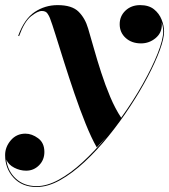

<svg xmlns="http://www.w3.org/2000/svg" viewBox="-56 -490 678 770"><path d="M91 260Q33 260 -1.2 223Q-35.5 186 -35.5 132Q-35.5 99.5 -12.8 72.8Q10 46 46 46Q72 46 97 64.5Q122 83 122 119.5Q122 151.5 100.5 173Q79 194.5 49 194.5Q24 194.5 1 182.5Q-22 170.5 -30.5 150.5Q-25 196.5 7.8 226.5Q40.5 256.5 91 256.5Q133 256.5 180.2 230.5Q227.5 204.5 275.5 160.2Q323.5 116 369 61.5Q353.5 78.5 332 101Q310.5 63.5 287.5 6.5Q264.5 -50.5 242.5 -115Q220.5 -179.5 201.2 -240.5Q182 -301.5 167.2 -348.8Q152.5 -396 144 -418Q141 -426 134.2 -436Q127.5 -446 111.5 -446Q95 -446 68.2 -424.5Q41.5 -403 20.5 -345L17 -346.5Q41.5 -414 83 -441.8Q124.5 -469.5 175 -469.5Q232.5 -469.5 259 -443.2Q285.5 -417 297.5 -375.5Q307.5 -342 320.5 -295.8Q333.5 -249.5 349.8 -199.2Q366 -149 386 -101.5Q406 -54 430 -18Q478.5 -85.5 516.5 -153Q554.5 -220.5 576.5 -276.2Q598.5 -332 598.5 -363.5Q598.5 -381.5 592.5 -399.5Q593 -395 593 -390.5Q593 -358 567.8 -337Q542.5 -316 509.5 -316Q472 -316 448 -337.8Q424 -359.5 424 -393Q424 -425.5 447.2 -447.5Q470.5 -469.5 506 -469.5Q540.5 -469.5 561.5 -452.8Q582.5 -436 592.2 -411.2Q602 -386.5 602 -363.5Q602 -335.5 584.8 -288.5Q567.5 -241.5 537 -183.2Q506.5 -125 466.2 -63.5Q426 -2 379.2 55.8Q332.5 113.5 283 159.5Q233.5 205.5 184.5 232.8Q135.5 260 91 260Z"/></svg>

Font: Bodoni* 48pt
Style: Bold Italic
Weight: 700
Italic angle: -13°
Version: Version 2.3